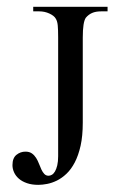

<svg xmlns="http://www.w3.org/2000/svg" viewBox="-20 -569 336 556"><path d="M272.9 -536.1Q257.3 -536.1 246.8 -531.5Q236.3 -526.9 228.5 -517.6Q219.7 -504.9 219.7 -460.4V-213.9Q219.7 -175.3 213.4 -147Q207 -118.7 196.5 -98.6Q186 -78.6 172.6 -65.9Q159.2 -53.2 144.8 -46.1Q130.4 -39.1 116.5 -36.4Q102.5 -33.7 90.8 -33.7Q72.3 -33.7 58.1 -38.6Q43.9 -43.5 34.7 -51.5Q25.4 -59.6 20.8 -69.8Q16.1 -80.1 16.1 -90.8Q16.1 -111.3 27.6 -120.6Q39.1 -129.9 53.7 -129.9Q64.9 -129.9 72.3 -124.8Q79.6 -119.6 84.5 -111.8Q89.4 -104 92.8 -95Q96.2 -85.9 99.9 -78.1Q103.5 -70.3 108.4 -65.2Q113.3 -60.1 120.6 -60.1Q125.5 -60.1 130.4 -63Q135.3 -65.9 139.2 -72.5Q143.1 -79.1 145.8 -90.1Q148.4 -101.1 148.4 -116.7V-460.4Q148.4 -482.9 147.2 -495.6Q146 -508.3 141.1 -515.6Q136.7 -523.4 123 -529.8Q109.4 -536.1 93.8 -536.1H76.2V-549.3H291.5V-536.1Z"/></svg>

Font: Surma
Style: Regular
Weight: 400
Designer: Sue Lloyd-Williams
Foundry: Sylheti Translation And Research
Version: Version 3.000